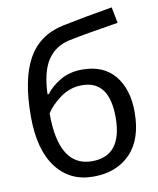

<svg xmlns="http://www.w3.org/2000/svg" viewBox="-86 -833 751 910"><g transform="rotate(-10 289.5 -377.5)"><path d="M47 -322Q47 -500 101 -597.5Q155 -695 271 -720Q377 -742 514 -765L529 -688Q371 -663 289 -646Q221 -631 184 -576Q147 -521 143 -412H149Q175 -447 220 -473Q265 -499 325 -499Q427 -499 481 -433.5Q535 -368 535 -258Q535 -127 468.5 -58.5Q402 10 290 10Q177 10 112 -76Q47 -162 47 -322ZM297 -63Q442 -63 442 -249Q442 -426 311 -426Q252 -426 204.5 -390.5Q157 -355 137 -320Q137 -63 297 -63Z"/></g></svg>

Font: Advent Sans Logo
Style: Regular
Weight: 400
Designer: Types & Symbols
Foundry: Types & Symbols
Version: Version 1.002